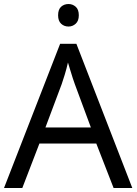

<svg xmlns="http://www.w3.org/2000/svg" viewBox="-20 -935 679 955"><path d="M545 0 459 -221H176L91 0H0L279 -717H360L638 0ZM352 -517Q349 -525 342 -546Q335 -567 328.5 -589.5Q322 -612 318 -624Q311 -593 302 -563.5Q293 -534 287 -517L206 -301H432ZM321 -915Q341 -915 356.5 -901.5Q372 -888 372 -859Q372 -831 356.5 -817Q341 -803 321 -803Q299 -803 284 -817Q269 -831 269 -859Q269 -888 284 -901.5Q299 -915 321 -915Z"/></svg>

Font: TSCustom
Style: Regular
Weight: 400
Designer: Monotype Design Team
Foundry: Monotype Imaging Inc.
Version: Version 2.004; ttfautohint (v1.8.3) -l 8 -r 50 -G 200 -x 14 